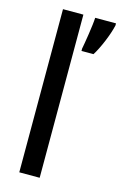

<svg xmlns="http://www.w3.org/2000/svg" viewBox="-118 -812 546 864"><g transform="rotate(15 155.5 -380.0)"><path d="M159 0V-760H64V0ZM311 -750V-760H214C213 -727 198 -636 193 -611V-600H249C272 -636 301 -705 311 -750Z"/></g></svg>

Font: Noto Sans Gujarati ExtraCondensed Medium
Style: Regular
Weight: 500
Width: 2
Designer: Jelle Bosma - Monotype Design Team, Universal Thirst
Foundry: Monotype Imaging Inc.
Version: Version 2.106